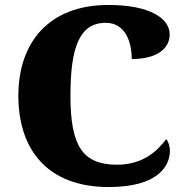

<svg xmlns="http://www.w3.org/2000/svg" viewBox="-20 -744 748 774"><path d="M418 10C619 10 665 -76 665 -137C665 -152 659 -174 650 -183C616 -138 559 -80 452 -80C313 -80 264 -155 264 -358C264 -546 297 -652 406 -652C486 -652 511 -574 511 -506C615 -506 664 -550 664 -605C664 -671 582 -724 417 -724C178 -724 54 -574 54 -358C54 -137 175 10 418 10Z"/></svg>

Font: Noto Serif Thai Black
Style: Regular
Weight: 900
Designer: Monotype Design Team
Foundry: Monotype Imaging Inc.
Version: Version 2.002